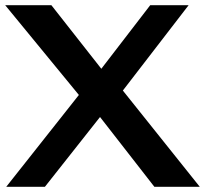

<svg xmlns="http://www.w3.org/2000/svg" viewBox="-20 -720 790 740"><path d="M4 0 284 -354 0 -700H178L370.5 -455L559 -700H707L453.5 -371L750 0H575L365.5 -269L153 0Z"/></svg>

Font: Science Gothic
Style: Regular
Weight: 400
Designer: Thomas Phinney, Vassil Kateliev, Brandon Buerkle
Foundry: Font Detective LLC
Version: Version 1.018